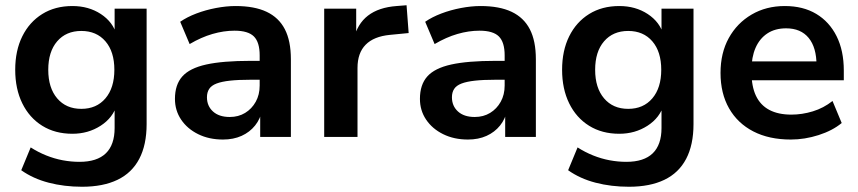

<svg xmlns="http://www.w3.org/2000/svg" viewBox="-20 -522 3271 732"><path d="M293 190Q225 190 165.5 174.5Q106 159 61 127L97 40Q125 58 156 70.5Q187 83 219 89Q251 95 283 95Q350 95 383.5 62.5Q417 30 417 -34V-124H426Q411 -73 363.5 -42.5Q316 -12 256 -12Q190 -12 141 -42.5Q92 -73 65 -128Q38 -183 38 -256Q38 -329 65 -383.5Q92 -438 141 -468.5Q190 -499 256 -499Q318 -499 364.5 -468.5Q411 -438 425 -388H417V-489H539V-49Q539 30 511 83.5Q483 137 428 163.5Q373 190 293 190ZM290 -107Q348 -107 382 -147Q416 -187 416 -256Q416 -325 382 -364.5Q348 -404 290 -404Q232 -404 198 -364.5Q164 -325 164 -256Q164 -187 198 -147Q232 -107 290 -107Z M830 10Q777 10 735.5 -10.5Q694 -31 670.5 -66Q647 -101 647 -145Q647 -199 675 -230.5Q703 -262 766 -276Q829 -290 935 -290H985V-218H936Q889 -218 857 -214.5Q825 -211 805.5 -203.5Q786 -196 777.5 -183Q769 -170 769 -151Q769 -118 792 -97Q815 -76 856 -76Q889 -76 914.5 -91.5Q940 -107 955 -134Q970 -161 970 -196V-311Q970 -361 948 -383Q926 -405 874 -405Q833 -405 790 -392.5Q747 -380 703 -354L667 -439Q693 -457 728.5 -470.5Q764 -484 803.5 -491.5Q843 -499 878 -499Q950 -499 996.5 -477Q1043 -455 1066 -410.5Q1089 -366 1089 -296V0H972V-104H980Q973 -69 952.5 -43.5Q932 -18 901 -4Q870 10 830 10Z M1216 0V-489H1338V-371H1328Q1342 -431 1383 -462.5Q1424 -494 1492 -499L1530 -502L1538 -396L1466 -389Q1405 -383 1374 -351.5Q1343 -320 1343 -263V0Z M1764 10Q1711 10 1669.5 -10.5Q1628 -31 1604.5 -66Q1581 -101 1581 -145Q1581 -199 1609 -230.5Q1637 -262 1700 -276Q1763 -290 1869 -290H1919V-218H1870Q1823 -218 1791 -214.5Q1759 -211 1739.5 -203.5Q1720 -196 1711.5 -183Q1703 -170 1703 -151Q1703 -118 1726 -97Q1749 -76 1790 -76Q1823 -76 1848.5 -91.5Q1874 -107 1889 -134Q1904 -161 1904 -196V-311Q1904 -361 1882 -383Q1860 -405 1808 -405Q1767 -405 1724 -392.5Q1681 -380 1637 -354L1601 -439Q1627 -457 1662.5 -470.5Q1698 -484 1737.5 -491.5Q1777 -499 1812 -499Q1884 -499 1930.5 -477Q1977 -455 2000 -410.5Q2023 -366 2023 -296V0H1906V-104H1914Q1907 -69 1886.5 -43.5Q1866 -18 1835 -4Q1804 10 1764 10Z M2378 190Q2310 190 2250.5 174.5Q2191 159 2146 127L2182 40Q2210 58 2241 70.5Q2272 83 2304 89Q2336 95 2368 95Q2435 95 2468.5 62.5Q2502 30 2502 -34V-124H2511Q2496 -73 2448.5 -42.5Q2401 -12 2341 -12Q2275 -12 2226 -42.5Q2177 -73 2150 -128Q2123 -183 2123 -256Q2123 -329 2150 -383.5Q2177 -438 2226 -468.5Q2275 -499 2341 -499Q2403 -499 2449.5 -468.5Q2496 -438 2510 -388H2502V-489H2624V-49Q2624 30 2596 83.5Q2568 137 2513 163.5Q2458 190 2378 190ZM2375 -107Q2433 -107 2467 -147Q2501 -187 2501 -256Q2501 -325 2467 -364.5Q2433 -404 2375 -404Q2317 -404 2283 -364.5Q2249 -325 2249 -256Q2249 -187 2283 -147Q2317 -107 2375 -107Z M2995 10Q2912 10 2852 -21Q2792 -52 2759.5 -109Q2727 -166 2727 -244Q2727 -320 2758.5 -377Q2790 -434 2845.5 -466.5Q2901 -499 2972 -499Q3042 -499 3092 -469Q3142 -439 3169.5 -384Q3197 -329 3197 -253V-216H2828V-288H3109L3093 -273Q3093 -341 3063 -377.5Q3033 -414 2977 -414Q2935 -414 2905.5 -394.5Q2876 -375 2860.5 -339.5Q2845 -304 2845 -255V-248Q2845 -193 2862 -157Q2879 -121 2913 -103Q2947 -85 2997 -85Q3038 -85 3079 -97.5Q3120 -110 3154 -137L3189 -53Q3154 -24 3101 -7Q3048 10 2995 10Z"/></svg>

Font: NunitoSans3
Style: Bold
Weight: 700
Designer: Vernon Adams
Foundry: Vernon Adams
Version: Version 3.101;gftools[0.9.27]